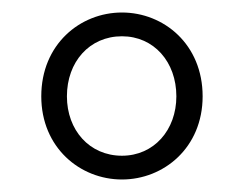

<svg xmlns="http://www.w3.org/2000/svg" viewBox="-20 -778 389 307"><path d="M175 -491C242 -491 304 -542 304 -624C304 -707 242 -758 175 -758C108 -758 46 -707 46 -624C46 -542 108 -491 175 -491ZM175 -529C123 -529 87 -570 87 -624C87 -679 123 -720 175 -720C226 -720 262 -679 262 -624C262 -570 226 -529 175 -529Z"/></svg>

Font: Genne Gothic Light
Style: Regular
Weight: 300
Designer: Ryoko NISHIZUKA (kana & ideographs); Paul D. Hunt (Latin, Greek & Cyrillic); Wenlong ZHANG (bopomofo); Sandoll Communica
Foundry: Adobe Systems Incorporated
Version: Version 1.004;PS 1.004;hotconv 16.6.51;makeotf.lib2.5.65220